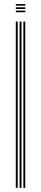

<svg xmlns="http://www.w3.org/2000/svg" viewBox="-20 -904 198 924"><path d="M92.5 0V-800H101.5V0ZM56 0V-800H65.2V0ZM74.2 0V-800H83.5V0ZM56.2 -876.8V-884.5H101.8V-876.8ZM56.2 -845V-853H101.8V-845ZM56.2 -860.8V-868.8H101.8V-860.8Z"/></svg>

Font: Big Shoulders Inline Display Thin Light
Style: Regular
Weight: 300
Version: Version 2.002